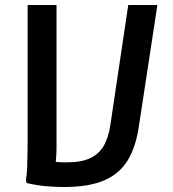

<svg xmlns="http://www.w3.org/2000/svg" viewBox="-20 -740 696 771"><path d="M84 -17Q88 -37 89 -67Q90 -97 90.5 -127Q91 -157 91 -177V-720H207V-142Q207 -128 206 -115Q205 -102 204 -90Q222 -88 247 -88Q309 -88 344.5 -106Q380 -124 398 -157Q416 -190 423 -237L495 -720H612L538 -235Q526 -151 493 -96.5Q460 -42 398 -15.5Q336 11 236 11Q199 11 162.5 7.5Q126 4 87 -5Z"/></svg>

Font: Kufam Medium
Style: Regular
Weight: 500
Designer: Wael Morcos, Artur Schmal
Foundry: Original Type
Version: Version 1.300; ttfautohint (v1.8.3)